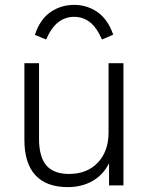

<svg xmlns="http://www.w3.org/2000/svg" viewBox="-20 -760 609 787"><path d="M486 -501V0H427V-91Q403 -43 359 -18Q315 7 258 7Q170 7 125 -42Q80 -91 80 -187V-501H140V-191Q140 -117 170 -82Q200 -47 263 -47Q337 -47 381 -93.5Q425 -140 425 -217V-501ZM444 -618 398 -598Q376 -648 348 -669.5Q320 -691 284 -691Q248 -691 219.5 -669.5Q191 -648 169 -598L123 -617Q144 -681 187 -710.5Q230 -740 284 -740Q337 -740 379.5 -710.5Q422 -681 444 -618Z"/></svg>

Font: Muli Light
Style: Regular
Weight: 300
Designer: Vernon Adams
Foundry: Vernon Adams
Version: Version 2.100